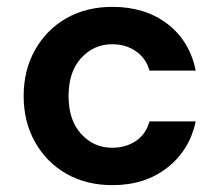

<svg xmlns="http://www.w3.org/2000/svg" viewBox="-20 -528 640 560"><path d="M308 12Q232 12 174 -21Q116 -54 82.5 -113Q49 -172 49 -248Q49 -324 82.5 -383Q116 -442 174 -475Q232 -508 308 -508Q403 -508 468 -458.5Q533 -409 551 -322H416Q406 -358 376.5 -378.5Q347 -399 307 -399Q254 -399 217 -359Q180 -319 180 -248Q180 -177 217 -137Q254 -97 307 -97Q347 -97 376.5 -117Q406 -137 416 -174H551Q533 -90 468 -39Q403 12 308 12Z"/></svg>

Font: DeepMind Sans
Style: Bold
Weight: 700
Designer: Jonny Pinhorn / Modifications: Colophon Foundry
Foundry: Colophon Foundry
Version: Version 1.002; ttfautohint (v1.8.2)